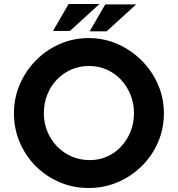

<svg xmlns="http://www.w3.org/2000/svg" viewBox="-20 -935 892 963"><path d="M50 -367Q50 -443 79 -511Q108 -579 159.5 -631.5Q211 -684 279 -714Q347 -744 425 -744Q502 -744 570 -714Q638 -684 690.5 -631.5Q743 -579 772.5 -511Q802 -443 802 -367Q802 -289 772.5 -221Q743 -153 690.5 -101.5Q638 -50 570 -21Q502 8 425 8Q347 8 279 -21Q211 -50 159.5 -101.5Q108 -153 79 -221Q50 -289 50 -367ZM200 -367Q200 -318 217.5 -275.5Q235 -233 266.5 -200.5Q298 -168 339.5 -150Q381 -132 430 -132Q477 -132 517.5 -150Q558 -168 588 -200.5Q618 -233 635 -275.5Q652 -318 652 -367Q652 -417 634.5 -460Q617 -503 586.5 -535.5Q556 -568 515 -586Q474 -604 426 -604Q378 -604 337 -586Q296 -568 265 -535.5Q234 -503 217 -460Q200 -417 200 -367ZM479 -915 331 -780H246L324 -915ZM663 -913 515 -778H430L508 -913Z"/></svg>

Font: Josefin Sans Thin
Style: Bold
Weight: 700
Version: Version 2.000